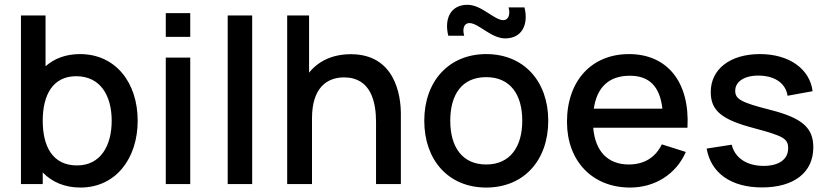

<svg xmlns="http://www.w3.org/2000/svg" viewBox="-20 -786 3534 820"><path d="M162.5 0V-49.5C201.5 -9 255.5 15 323.5 15C474 15 568 -108.5 568 -270.5C568 -433.5 473.5 -555 321.5 -555C261 -555 212 -536 174.5 -503V-720H69.5V0ZM309 -79.5C206 -79.5 162.5 -158.5 162.5 -270.5C162.5 -382.5 207 -460.5 305.5 -460.5C409.5 -460.5 457 -376.5 457 -270.5C457 -163.5 409.5 -79.5 309 -79.5Z M792.5 -628.5V-730H688V-628.5ZM792.5 0V-540H688V0Z M1057 0V-720H952.5V0Z M1312.5 0V-281C1312.5 -409 1374.5 -455.5 1449.5 -455.5C1564.5 -455.5 1586 -349.5 1586 -265.5V0H1692V-300C1692 -383.5 1664.5 -554.5 1478.5 -554.5C1400 -554.5 1339.5 -525 1300 -475.5V-720H1206.5V0Z M2137.5 -622C2209.5 -622 2238 -681.5 2220 -754.5H2152C2160.5 -724 2151.5 -700 2129.5 -700C2090.5 -700 2037.5 -765.5 1976.5 -765.5C1905 -765.5 1876.5 -707 1894.5 -633.5H1962.5C1954 -662.5 1961.5 -687.5 1984.5 -687.5C2024 -687.5 2077 -622 2137.5 -622ZM2056.5 15C2217.5 15 2321.5 -101.5 2321.5 -270.5C2321.5 -437.5 2218.5 -555 2056.5 -555C1897.5 -555 1792 -439.5 1792 -270.5C1792 -103 1894.5 15 2056.5 15ZM2056.5 -83.5C1955.5 -83.5 1903 -156.5 1903 -270.5C1903 -380.5 1951.5 -456.5 2056.5 -456.5C2158.5 -456.5 2210.5 -383.5 2210.5 -270.5C2210.5 -160 2159.5 -83.5 2056.5 -83.5Z M2671 15C2775.5 15 2867 -40.5 2909 -137L2806.5 -169.5C2780 -114 2731 -83.5 2666 -83.5C2575 -83.5 2522 -140.5 2513.5 -240.5H2916C2927 -434 2831 -555 2666 -555C2508 -555 2401.5 -442.5 2401.5 -265.5C2401.5 -98.5 2509.5 15 2671 15ZM2670 -462.5C2753 -462.5 2798 -417 2809 -322H2516C2529.5 -413.5 2580.5 -462.5 2670 -462.5Z M3234.5 14.5C3371 14.5 3453.5 -49.5 3453.5 -156.5C3453.5 -240 3407 -281.5 3271 -316.5C3144.5 -348.5 3120 -362.5 3120 -398.5C3120 -439.5 3163 -465.5 3226.5 -463C3292.5 -460.5 3336 -428.5 3343.5 -377L3450.5 -396.5C3438.5 -492.5 3349.5 -555 3225.5 -555C3098.5 -555 3015.5 -491 3015.5 -393C3015.5 -313.5 3061.5 -275 3201 -238.5C3328 -204.5 3346 -193.5 3346 -152.5C3346 -105.5 3306.5 -77.5 3241.5 -77.5C3169.5 -77.5 3118.5 -111.5 3105 -168L2998 -151.5C3016.5 -46 3103 14.5 3234.5 14.5Z"/></svg>

Font: Manrope SemiBold
Style: Regular
Weight: 600
Designer: Mikhail Sharanda
Foundry: Mikhail Sharanda
Version: Version 4.505